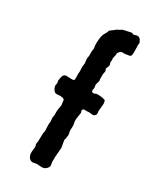

<svg xmlns="http://www.w3.org/2000/svg" viewBox="-163 -673 611 734"><g transform="rotate(30 142.0 -306.0)"><path d="M160.2 1Q160.2 2.9 145 2Q129.9 1 128.9 1L113.8 3.9Q94.7 3.9 89.8 -20Q88.9 -26.9 90.3 -39.1Q91.8 -51.3 91.8 -53.2L88.9 -63L90.8 -77.1L91.8 -112.8Q91.8 -114.3 94.2 -124L92.8 -148.9Q92.8 -156.2 94.2 -165L92.8 -183.1L95.2 -196.8Q95.2 -200.7 94.7 -204.1Q94.2 -208 96.2 -225.1L99.1 -238.8L96.2 -261.2Q95.2 -269 73.2 -269Q71.3 -269 62.5 -268.1Q53.7 -267.1 47.4 -276.9Q41 -286.1 41 -296.4L43 -306.2L41 -316.4L43 -329.1Q45.9 -347.2 60.1 -347.2L82 -346.2Q93.3 -346.2 94.2 -350.6Q95.2 -355 94.2 -377.9L95.2 -388.2L94.2 -405.8L96.2 -422.9L95.2 -433.1Q94.2 -436 94.2 -445.8L96.2 -457V-478L98.1 -490.2L96.2 -502Q95.2 -508.8 96.7 -528.3Q98.1 -547.9 105 -559.1Q111.8 -570.3 112.8 -574.2Q113.3 -578.1 115.2 -579.6Q117.2 -581.1 121.1 -583.5Q125 -585.9 131.8 -591.8Q138.7 -597.7 144 -599.6Q148.9 -601.6 150.9 -603.5Q152.8 -605.5 154.3 -605.5Q156.2 -606 157.2 -606.9Q158.2 -607.9 160.2 -607.9L192.9 -615.2L203.1 -611.8L213.9 -615.2Q230 -618.2 236.8 -599.1Q238.8 -598.6 237.8 -591.8Q236.8 -585 237.8 -568.4Q239.3 -540.5 234.4 -537.1Q229.5 -533.2 220.2 -533.2Q209.5 -530.3 200.7 -531.7Q191.9 -533.2 184.1 -520Q183.1 -518.1 183.1 -516.1L182.1 -506.8L179.2 -495.1L180.2 -484.9Q180.2 -483.9 179.2 -480.5Q178.2 -476.6 180.2 -471.7Q182.1 -466.8 182.1 -462.9L175.8 -446.8L179.2 -438Q179.2 -431.6 176.8 -421.9V-400.9L178.2 -393.1Q178.2 -391.1 172.9 -375L174.8 -360.8L172.9 -348.1Q175.3 -335.9 193.8 -345.2Q203.6 -346.2 216.8 -344.2Q230 -341.8 232.4 -339.8Q234.9 -337.9 235.8 -324.2L232.9 -293L233.9 -282.2Q233.9 -271 221.2 -268.1L203.1 -270L191.9 -269Q180.7 -271 177.2 -266.6Q173.8 -262.2 178.2 -252.9L173.8 -223.1Q172.9 -216.8 174.8 -207Q176.8 -197.3 176.8 -194.8L175.8 -172.9L179.2 -155.8L178.2 -147.9Q177.2 -147 177.7 -144Q178.2 -141.1 176.8 -137.2Q174.8 -133.3 174.8 -130.9L180.2 -99.1L176.8 -56.2V-34.2L179.2 -20Q178.7 -12.7 171.9 -5.9Q165 1 160.2 1Z"/></g></svg>

Font: AntiqueNobleRegular
Style: Regular
Weight: 400
Version: Version 0.1